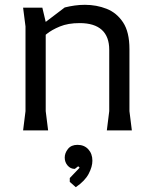

<svg xmlns="http://www.w3.org/2000/svg" viewBox="-20 -542 634 798"><path d="M424 0 434 -80V-335Q434 -390 403 -418Q372 -446 311 -446Q263 -446 229 -432Q195 -418 173.5 -400.5Q152 -383 141 -371V-429L249 -511Q269 -516 290 -519Q311 -522 333 -522Q381 -522 423 -505.5Q465 -489 491.5 -449Q518 -409 518 -338V-80L528 0ZM76 0 86 -80V-432L76 -510H156L170 -451V-80L180 0ZM295 236 270 214V198L311 155L305 149L291 160Q273 160 261 146Q249 132 249 113Q249 94 262.5 77Q276 60 302 60Q330 60 347 78.5Q364 97 364 126Q364 151 348.5 180.5Q333 210 295 236Z"/></svg>

Font: AR One Sans
Style: Regular
Weight: 400
Designer: Niteesh Yadav
Foundry: Niteesh Yadav
Version: Version 1.001;gftools[0.9.33]